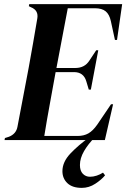

<svg xmlns="http://www.w3.org/2000/svg" viewBox="-20 -680 627 932"><path d="M2 0 4 -10 23 -16Q59 -30 65 -66L119 -350Q129 -403 140 -467.5Q151 -532 161 -590Q168 -630 130 -645L120 -650L122 -660H573L548 -486H538L518 -578Q511 -610 493 -625Q475 -640 440 -640H309L254 -350H346Q391 -350 414 -386L447 -436H457L421 -245H411L399 -285Q386 -330 339 -330H250Q237 -257 222 -176Q207 -95 195 -20H356Q387 -20 409 -32.5Q431 -45 452 -75L519 -174H529L489 0ZM283 151Q283 106 322 65Q361 24 413 -13H440Q408 19 388 53.5Q368 88 368 121Q368 149 382 163.5Q396 178 417 178Q433 178 449.5 172.5Q466 167 480 158L490 171Q473 192 442.5 212Q412 232 377 232Q331 232 307 209Q283 186 283 151Z"/></svg>

Font: DeepMind Serif Display
Style: Italic
Weight: 400
Italic angle: -12°
Designer: Frank Grießhammer / Modifications: Colophon Foundry
Foundry: Colophon Foundry
Version: Version 5.003; ttfautohint (v1.8.2)